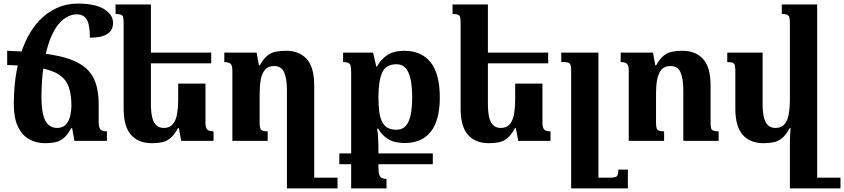

<svg xmlns="http://www.w3.org/2000/svg" viewBox="-20 -785 4704 1070"><path d="M231 13Q182 13 142.5 -9Q103 -31 80 -79Q57 -127 57 -204Q57 -310 74 -398Q91 -486 122.5 -554.5Q154 -623 198 -669.5Q242 -716 296.5 -740.5Q351 -765 413 -765Q511 -765 560.5 -734Q610 -703 610 -658Q610 -616 578 -595.5Q546 -575 481 -575Q481 -647 463.5 -676Q446 -705 408 -705Q377 -705 347.5 -687Q318 -669 293.5 -633Q269 -597 251 -542.5Q233 -488 222.5 -414.5Q212 -341 211 -249Q211 -183 221 -144Q231 -105 251 -88.5Q271 -72 298 -72Q331 -72 348.5 -92.5Q366 -113 372 -142Q378 -171 378 -196Q378 -260 362.5 -302Q347 -344 308 -369.5Q269 -395 199 -407Q129 -419 20 -423V-502Q165 -497 263.5 -481Q362 -465 420.5 -432Q479 -399 504.5 -343.5Q530 -288 530 -203V-101Q530 -82 535 -71.5Q540 -61 550 -57Q560 -53 576 -53V0H395L382 -71H377Q357 -34 335.5 -16Q314 2 288.5 7.5Q263 13 231 13Z M1125 -319V-101Q1125 -82 1129.5 -71.5Q1134 -61 1144 -57Q1154 -53 1170 -53V0H990L977 -71H972Q952 -34 930.5 -16Q909 2 883.5 7.5Q858 13 826 13Q752 13 710.5 -33Q669 -79 669 -180V-656Q669 -677 666.5 -688Q664 -699 654.5 -703Q645 -707 624 -707V-760H821V-207Q821 -164 827.5 -134Q834 -104 850 -88Q866 -72 893 -72Q926 -72 943.5 -93.5Q961 -115 967 -150.5Q973 -186 973 -227V-319ZM797 -432V-492H1157V-432Z M1574 -502Q1648 -502 1689.5 -456Q1731 -410 1731 -309V265H1579V-282Q1579 -347 1563.5 -382Q1548 -417 1507 -417Q1474 -417 1456.5 -396Q1439 -375 1433 -340.5Q1427 -306 1427 -265V-102Q1427 -82 1430 -71.5Q1433 -61 1442.5 -57Q1452 -53 1472 -53V0H1275V-391Q1275 -411 1270.5 -421Q1266 -431 1256 -435Q1246 -439 1230 -439V-492H1410L1423 -421H1428Q1448 -457 1469.5 -474.5Q1491 -492 1517 -497Q1543 -502 1574 -502ZM1609 265V205H1861V265Z M2232 -502Q2329 -502 2380 -437.5Q2431 -373 2431 -242Q2431 -115 2381 -51.5Q2331 12 2236 12Q2179 12 2143.5 -9.5Q2108 -31 2088 -68H2081Q2085 -52 2086.5 -28.5Q2088 -5 2088.5 17Q2089 39 2089 53V147Q2089 175 2094 189Q2099 203 2109.5 207.5Q2120 212 2134 212V265H1937V-385Q1937 -408 1933.5 -419.5Q1930 -431 1920.5 -435Q1911 -439 1892 -439V-492H2059L2077 -414H2081Q2101 -453 2137.5 -477.5Q2174 -502 2232 -502ZM2189 -62Q2221 -62 2240 -82Q2259 -102 2268 -142.5Q2277 -183 2277 -243Q2277 -303 2268 -344Q2259 -385 2240 -406Q2221 -427 2190 -427Q2130 -427 2109.5 -380Q2089 -333 2089 -244Q2089 -198 2093.5 -163.5Q2098 -129 2109.5 -106.5Q2121 -84 2140 -73Q2159 -62 2189 -62ZM1871 130V70H2392V130Z M3003 -319V-101Q3003 -82 3007.5 -71.5Q3012 -61 3022 -57Q3032 -53 3048 -53V0H2868L2855 -71H2850Q2830 -34 2808.5 -16Q2787 2 2761.5 7.5Q2736 13 2704 13Q2630 13 2588.5 -33Q2547 -79 2547 -180V-656Q2547 -677 2544.5 -688Q2542 -699 2532.5 -703Q2523 -707 2502 -707V-760H2699V-207Q2699 -164 2705.5 -134Q2712 -104 2728 -88Q2744 -72 2771 -72Q2804 -72 2821.5 -93.5Q2839 -115 2845 -150.5Q2851 -186 2851 -227V-319ZM2675 -432V-492H3035V-432Z M3479 160V265H3163V-391Q3163 -423 3155 -431Q3147 -439 3123 -439H3108V-492H3315V205H3375Q3396 205 3407 202.5Q3418 200 3422 190Q3426 180 3426 160Z M3985 -53V0H3788V-282Q3788 -347 3772.5 -382Q3757 -417 3716 -417Q3683 -417 3665.5 -396Q3648 -375 3642 -340.5Q3636 -306 3636 -265V-102Q3636 -82 3639 -71.5Q3642 -61 3651.5 -57Q3661 -53 3681 -53V0H3484V-391Q3484 -411 3479.5 -421Q3475 -431 3465 -435Q3455 -439 3439 -439V-492H3619L3632 -421H3637Q3657 -457 3678.5 -474.5Q3700 -492 3726 -497Q3752 -502 3783 -502Q3857 -502 3898.5 -456Q3940 -410 3940 -309V-104Q3940 -83 3942.5 -72Q3945 -61 3955 -57Q3965 -53 3985 -53Z M4235 13Q4161 13 4119.5 -33Q4078 -79 4078 -180V-388Q4078 -409 4075.5 -420Q4073 -431 4063.5 -435Q4054 -439 4033 -439V-492H4230V-207Q4230 -164 4236.5 -134Q4243 -104 4259 -88Q4275 -72 4302 -72Q4335 -72 4352.5 -93.5Q4370 -115 4376 -150.5Q4382 -186 4382 -227V-658Q4382 -678 4379 -688.5Q4376 -699 4366.5 -703Q4357 -707 4337 -707V-760H4534V265H4382V0Q4382 -18 4383.5 -35.5Q4385 -53 4386 -71H4381Q4361 -34 4339.5 -16Q4318 2 4292.5 7.5Q4267 13 4235 13ZM4514 265V205H4664V265Z"/></svg>

Font: Noto Serif Armenian
Style: Regular
Weight: 400
Designer: Monotype Design Team
Foundry: Monotype Imaging Inc.
Version: Version 2.007